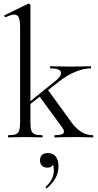

<svg xmlns="http://www.w3.org/2000/svg" viewBox="-20 -745 531 1041"><path d="M26 -12Q53 -12 66 -17.5Q79 -23 84 -37.5Q89 -52 89 -81V-598Q89 -634 82 -650Q75 -666 57 -666Q42 -666 11 -652H9Q6 -652 4 -657Q2 -662 6 -663L131 -724L136 -725Q139 -725 142 -722.5Q145 -720 145 -717V-81Q145 -51 150 -37Q155 -23 168 -17.5Q181 -12 208 -12Q211 -12 211 -6Q211 0 208 0Q185 0 171 -1L117 -2L63 -1Q49 0 26 0Q23 0 23 -6Q23 -12 26 -12ZM277 -12Q327 -12 327 -31Q327 -40 318 -53L191 -226L238 -260L368 -81Q418 -12 483 -12Q486 -12 486 -6Q486 0 483 0Q460 0 446 -1L392 -2L320 -1Q304 0 277 0Q275 0 275 -6Q275 -12 277 -12ZM123 -179 279 -305Q311 -330 311 -349Q311 -374 254 -374Q251 -374 251 -380Q251 -386 254 -386Q281 -386 295 -385L368 -384L435 -385Q448 -386 471 -386Q474 -386 474 -380Q474 -374 471 -374Q434 -374 389 -356Q344 -338 299 -302L127 -167ZM233 276Q230 276 228 272.5Q226 269 228 267Q272 229 272 178Q272 158 267 149Q262 140 251 135L269 129Q271 146 262 155Q253 164 236 164Q218 164 207.5 153Q197 142 197 125Q197 85 240 85Q268 85 282.5 104Q297 123 297 158Q297 191 281.5 219.5Q266 248 236 275Q235 276 233 276Z"/></svg>

Font: Cormorant Infant
Style: Regular
Weight: 400
Designer: Christian Thalmann (Catharsis Fonts)
Foundry: Catharsis Fonts
Version: Version 4.000